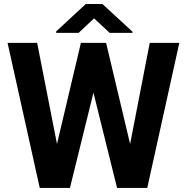

<svg xmlns="http://www.w3.org/2000/svg" viewBox="-20 -921 915 941"><path d="M162.1 -710.9 259.3 -215.3 376.5 -710.9H500L617.7 -215.3L713.9 -710.9H858.9L701.7 0H553.7L438 -466.8L322.8 0H174.8L17.1 -710.9ZM481.9 -901.4 629.4 -765.6V-759.8H517.6L440.9 -831.1L365.2 -759.8H255.4V-767.1L400.4 -901.4Z"/></svg>

Font: Vazirmatn RD UI
Style: Bold
Weight: 700
Designer: Saber Rastikerdar
Foundry: Saber Rastikerdar
Version: Version 33.003